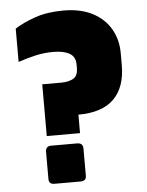

<svg xmlns="http://www.w3.org/2000/svg" viewBox="-53 -782 634 828"><g transform="rotate(-5 264.0 -368.5)"><path d="M134 -206V-430H216Q248 -430 268.5 -441.5Q289 -453 289 -487V-502Q289 -536 263.5 -550.5Q238 -565 193 -565Q154 -565 116.5 -556.5Q79 -548 41 -535V-679Q76 -702 129 -720.5Q182 -739 253 -739Q326 -739 377.5 -712.5Q429 -686 456 -639.5Q483 -593 483 -534V-483Q483 -387 432 -336.5Q381 -286 278 -286V-206ZM149 2Q125 2 125 -21V-138Q125 -163 149 -163H262Q287 -163 287 -138V-21Q287 -8 280 -3Q273 2 262 2Z"/></g></svg>

Font: Exo Thin Black
Style: Regular
Weight: 900
Version: Version 2.000